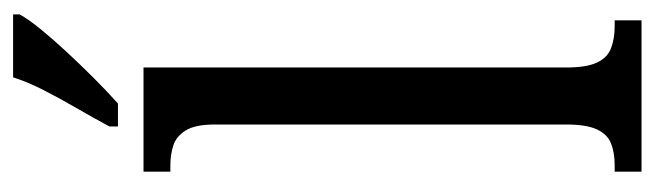

<svg xmlns="http://www.w3.org/2000/svg" viewBox="-373 -626 999 293"><g transform="rotate(-90 126.5 -479.5)"><path d="M11 0V-41H21Q40 -41 54 -46.5Q68 -52 75.5 -68Q83 -84 83 -115V-651Q83 -681 74 -695.5Q65 -710 51 -714.5Q37 -719 21 -719H11V-760H170V-115Q170 -84 177.5 -68Q185 -52 199.5 -46.5Q214 -41 233 -41H242V0ZM80 -812Q94 -838 108.5 -863Q123 -888 135.5 -912.5Q148 -937 155 -959H251V-949Q244 -936 228.5 -917Q213 -898 193.5 -877Q174 -856 153.5 -835.5Q133 -815 115 -799H80Z"/></g></svg>

Font: Noto Serif Khmer ExtraCondensed
Style: Regular
Weight: 400
Width: 2
Designer: Danh Hong and the Monotype Design Team
Foundry: Monotype Imaging Inc.
Version: Version 2.004